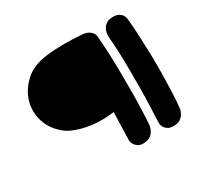

<svg xmlns="http://www.w3.org/2000/svg" viewBox="-140 -826 1032 995"><g transform="rotate(-30 376.0 -328.0)"><path d="M454 -2Q433 -1 421 -8.5Q409 -16 402.5 -26Q396 -36 394.5 -44Q393 -52 393 -52L398 -220Q356 -214 313.5 -215Q271 -216 232.5 -224Q194 -232 162.5 -245.5Q131 -259 111 -278Q64 -320 47.5 -375Q31 -430 46 -486.5Q61 -543 110 -590Q158 -637 248.5 -648Q339 -659 463 -649Q485 -646 497.5 -637.5Q510 -629 515.5 -619.5Q521 -610 521.5 -602.5Q522 -595 522 -595Q526 -547 528.5 -489Q531 -431 531.5 -370.5Q532 -310 531.5 -252Q531 -194 529 -145.5Q527 -97 524 -63Q524 -63 521.5 -54Q519 -45 512 -33Q505 -21 491 -12Q477 -3 454 -2ZM635 -2Q611 -1 598.5 -9Q586 -17 580 -27Q574 -37 573 -44.5Q572 -52 572 -52Q574 -99 576 -153.5Q578 -208 578.5 -264.5Q579 -321 578.5 -376Q578 -431 576 -480.5Q574 -530 570 -571Q570 -571 570 -579Q570 -587 573 -598.5Q576 -610 583 -621.5Q590 -633 604 -641Q618 -649 641 -649Q663 -649 675.5 -641.5Q688 -634 693.5 -625Q699 -616 700.5 -608Q702 -600 702 -600Q707 -552 709.5 -496.5Q712 -441 713.5 -382.5Q715 -324 714 -266.5Q713 -209 711 -157Q709 -105 704 -61Q704 -61 701.5 -52.5Q699 -44 692 -32Q685 -20 671 -11Q657 -2 635 -2Z"/></g></svg>

Font: Sour Gummy Black SemiBold
Style: Regular
Weight: 600
Version: Version 1.000